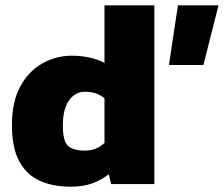

<svg xmlns="http://www.w3.org/2000/svg" viewBox="-20 -694 844 724"><path d="M246 10Q179 10 129.5 -12.5Q80 -35 52.5 -86Q25 -137 25 -222Q25 -309 56 -367Q87 -425 139 -454.5Q191 -484 252 -484Q285 -484 317.5 -477Q350 -470 374 -457V-674H562V0H399L390 -37Q362 -15 327.5 -2.5Q293 10 246 10ZM617 -449 651 -674H804L747 -449ZM300 -126Q343 -126 374 -155V-323Q346 -348 300 -348Q263 -348 240 -315Q217 -282 217 -221Q217 -161 237 -143.5Q257 -126 300 -126Z"/></svg>

Font: Kanit
Style: Bold
Weight: 700
Designer: Katatrad Team
Foundry: CadsonDemak
Version: Version 2.000; ttfautohint (v1.8.3)